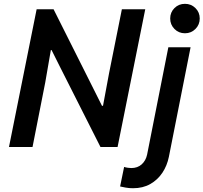

<svg xmlns="http://www.w3.org/2000/svg" viewBox="-20 -768 1063 1003"><path d="M26.9 0 171.4 -719.7H259.8L469.7 -301.3L512.7 -215.3H518.1L549.8 -385.7L616.7 -719.7H738.8L594.2 0H504.9L293 -419.4L249.5 -506.3H245.6L216.3 -336.9L149.9 0ZM674.8 215.3Q654.8 215.3 636 211.9Q617.2 208.5 607.4 206.1L628.4 104Q636.7 106.9 647.9 108.4Q659.2 109.9 666 109.9Q698.7 109.9 720.2 90.6Q741.7 71.3 748.5 39.6L859.4 -521H975.6L862.3 50.8Q853 97.2 828.4 134.3Q803.7 171.4 765.1 193.4Q726.6 215.3 674.8 215.3ZM946.3 -594.2Q913.6 -594.2 891.4 -616.7Q869.1 -639.2 869.1 -671.4Q869.1 -703.6 891.4 -725.8Q913.6 -748 946.3 -748Q978.5 -748 1001 -725.8Q1023.4 -703.6 1023.4 -671.4Q1023.4 -639.2 1001 -616.7Q978.5 -594.2 946.3 -594.2Z"/></svg>

Font: Reddit Sans SemiBold
Style: Italic
Weight: 600
Italic angle: -11.25°
Designer: Stephen Hutchings
Version: Version 1.013